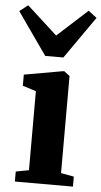

<svg xmlns="http://www.w3.org/2000/svg" viewBox="-79 -890 490 927"><g transform="rotate(5 166.0 -427.0)"><path d="M29.5 0V-48.5L92.5 -60.5V-443.5L27.5 -464V-518L214.5 -551H221.5L248 -530.5V-60L311 -48.5V0ZM122.5 -617 -21 -821.5 19.5 -853.5 166.5 -719.5 312.5 -852.5 353.5 -821.5 210.5 -617Z"/></g></svg>

Font: Merriweather 60pt ExtraBold
Style: Regular
Weight: 800
Version: Version 2.100